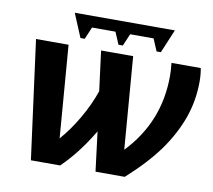

<svg xmlns="http://www.w3.org/2000/svg" viewBox="-75 -757 935 843"><g transform="rotate(10 392.0 -335.5)"><path d="M380.9 -175.8Q349.1 -122.6 315.2 -78.6Q281.2 -34.7 245.1 0H114.7L44.4 -528.3H189.5L222.2 -116.7Q262.2 -161.6 298.8 -224.1Q335.4 -286.6 357.4 -350.6L334.5 -528.3H477.5L510.3 -116.7Q581.1 -190.9 616.5 -279.3Q651.9 -367.7 651.9 -470.2Q651.9 -482.9 651.1 -497.3Q650.4 -511.7 648.4 -528.3H778.8Q784.2 -501.5 784.2 -468.3Q784.2 -383.8 756.3 -305.2Q728 -227.1 675.8 -154.3Q623.5 -81.5 533.2 0H402.8ZM277.8 -620.6 254.9 -566.4H235.8L191.9 -671.4H638.2L594.2 -566.4H575.2L552.2 -620.6H447.8L424.8 -566.4H405.3L382.3 -620.6Z"/></g></svg>

Font: Arimo
Style: Italic
Weight: 400
Italic angle: -12°
Designer: Steve Matteson
Foundry: Monotype Imaging Inc.
Version: Version 1.33